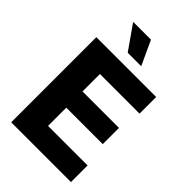

<svg xmlns="http://www.w3.org/2000/svg" viewBox="-275 -1055 1160 1160"><g transform="rotate(45 305.5 -475.0)"><path d="M55.2 0V-727.5H566.4V-585.4H228V-436.5H539.6V-297.9H228V-142.1H565.9V0ZM255.9 -794.9 147 -950.2H299.3L371.1 -794.9Z"/></g></svg>

Font: Inter 17pt ExtraBold
Style: Regular
Weight: 800
Version: Version 4.001;git-66647c0bb